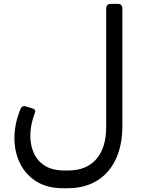

<svg xmlns="http://www.w3.org/2000/svg" viewBox="-20 -770 757 1001"><path d="M310.6 211.5Q225.1 211.5 168.2 175Q111.3 138.6 83.2 79.2Q55.2 19.9 55.2 -48.6Q55.2 -83.4 61.7 -118.6Q68.3 -153.7 82 -190.3Q88.1 -207 94.8 -213Q101.4 -218.9 112.9 -215.6L143.7 -206.8Q157 -202.4 161.5 -197.4Q166.1 -192.4 161.3 -180.2Q148.5 -145.7 143.3 -116.8Q138.1 -87.9 138.1 -62.4Q138.1 -12.5 156.7 28.8Q175.2 70 214.5 94.4Q253.8 118.8 316.1 118.8H336.1Q430.6 118.8 482.1 59.5Q533.6 0.3 533.6 -107.9V-727Q533.6 -737 540.1 -743.5Q546.6 -750 556.6 -750H595Q606 -750 612 -743.5Q618 -737 618 -727V-110.7Q618 -38.4 599.2 20.7Q580.4 79.8 543.7 122.7Q507 165.6 453.5 188.5Q400 211.5 330.6 211.5Z"/></svg>

Font: Rubik Light
Style: Regular
Weight: 300
Designer: Hubert and Fischer
Foundry: Hubert and Fischer
Version: Version 2.300;gftools[0.9.30]